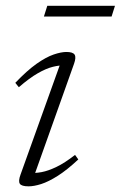

<svg xmlns="http://www.w3.org/2000/svg" viewBox="-20 -648 426 678"><path d="M52.5 -31.5 196 -431.5 209.5 -417Q191 -418 167.2 -412.2Q143.5 -406.5 113.8 -389.5Q84 -372.5 46.5 -340L34 -355.5Q75.5 -399 109.2 -422.8Q143 -446.5 169.5 -455.5Q196 -464.5 214.5 -464.5Q237.5 -464.5 243.5 -455Q249.5 -445.5 241.5 -423L98 -20L85.5 -37.5Q103.5 -36 126.8 -40.2Q150 -44.5 179.2 -58.5Q208.5 -72.5 245 -101L256.5 -85Q217 -48 184.2 -27.2Q151.5 -6.5 125.8 1.8Q100 10 81 10Q56 10 50 0.8Q44 -8.5 52.5 -31.5ZM135 -589.5 147 -627.5H386L374 -589.5Z"/></svg>

Font: Newsreader Light
Style: Italic
Weight: 300
Italic angle: -17°
Designer: Hugues Gentile
Foundry: Production Type
Version: Version 1.003